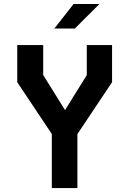

<svg xmlns="http://www.w3.org/2000/svg" viewBox="-20 -960 660 980"><path d="M244.5 0H375V-275.5L552 -540.5V-730H423V-576.5L312 -398L200.5 -577V-730H68V-540.5L244.5 -276ZM362 -814.5H257.5L355.5 -939.5H487.5Z"/></svg>

Font: Monaspace Krypton SemiBold
Style: Regular
Weight: 600
Designer: Riley Cran & the Lettermatic Team
Foundry: Lettermatic
Version: Version 1.200 (Monaspace Krypton)